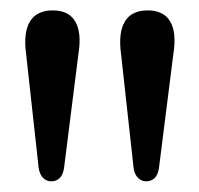

<svg xmlns="http://www.w3.org/2000/svg" viewBox="-20 -796 374 360"><path d="M254 -456Q245.5 -456 239 -462.2Q232.5 -468.5 230.5 -481L207 -694.5Q201.5 -734.5 214 -755.5Q226.5 -776.5 257 -776.5Q287 -776.5 299.2 -755.5Q311.5 -734.5 305 -694.5L278 -480.5Q276 -468 269.8 -462Q263.5 -456 254 -456ZM76 -456Q67.5 -456 61 -462.2Q54.5 -468.5 52.5 -481L29 -694.5Q23.5 -734.5 36 -755.5Q48.5 -776.5 79 -776.5Q109 -776.5 121.2 -755.5Q133.5 -734.5 127 -694.5L100 -480.5Q98 -468 91.8 -462Q85.5 -456 76 -456Z"/></svg>

Font: Fraunces 16pt
Style: Regular
Weight: 400
Version: Version 1.000;[b76b70a41]